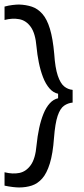

<svg xmlns="http://www.w3.org/2000/svg" viewBox="-28 -695 371 846"><path d="M292 -243Q271 -241 254 -229Q237 -217 226 -184.5Q215 -152 210 -88Q205 -18 191.5 25.5Q178 69 158 91.5Q138 114 112.5 122.5Q87 131 56 131Q45 131 28 129Q11 127 -8 123V64Q28 73 57.5 67Q87 61 107.5 32.5Q128 4 133 -55Q137 -95 144.5 -130Q152 -165 163.5 -193.5Q175 -222 191.5 -240Q208 -258 228 -262V-282Q207 -286 190 -305.5Q173 -325 161.5 -355Q150 -385 143 -420Q136 -455 133 -488Q128 -548 107.5 -576.5Q87 -605 56.5 -610.5Q26 -616 -8 -607V-666Q10 -671 27.5 -673Q45 -675 56 -675Q87 -674 112.5 -665.5Q138 -657 158.5 -634Q179 -611 192 -568Q205 -525 211 -457Q215 -396 226.5 -362Q238 -328 254.5 -314.5Q271 -301 292 -299Z"/></svg>

Font: Bricolage Grotesque 24pt Light
Style: Regular
Weight: 300
Designer: Mathieu Triay
Foundry: Atelier Triay
Version: Version 1.001;gftools[0.9.33.dev8+g029e19f]